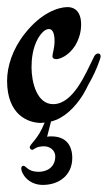

<svg xmlns="http://www.w3.org/2000/svg" viewBox="-37 -336 304 542"><path d="M167 110C167 74 149 49 108 49C104 49 100 49 96 50L107 7C144 -2 174 -32 197 -68C202 -77 208 -87 213 -98C224 -117 236 -141 245 -168C246 -171 247 -174 247 -177C247 -182 245 -185 240 -185C235 -185 230 -181 227 -173C205 -129 170 -42 113 -42C67 -42 52 -104 52 -146C52 -169 55 -200 70 -227C81 -246 92 -254 101 -254C116 -254 117 -230 117 -220C117 -200 111 -185 111 -177C111 -172 115 -169 122 -169C130 -169 156 -177 175 -207C187 -227 192 -247 192 -267C192 -303 174 -316 154 -316C128 -316 79 -300 33 -241C-2 -197 -17 -148 -17 -108C-17 -11 43 11 79 11C83 11 85 10 89 10C70 59 47 70 47 80C47 84 51 87 54 87C59 87 63 77 88 77C101 77 119 86 119 106C119 133 99 149 72 149C41 149 37 132 29 132C25 132 23 135 23 140C23 152 41 186 84 186C129 186 167 159 167 110Z"/></svg>

Font: Engagement
Style: Regular
Weight: 400
Designer: Astigmatic (AOETI)
Foundry: Astigmatic (AOETI)
Version: Version 1.000